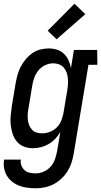

<svg xmlns="http://www.w3.org/2000/svg" viewBox="-25 -788 545 1031"><path d="M167 223Q144 223 121 220Q98 217 77.5 209Q57 201 40 187.5Q23 174 12 155.5Q1 137 -3 115Q-7 93 -3 69H87Q84 86 90 101Q96 116 107 126Q118 136 134 139.5Q150 143 167 143Q188 143 210 133.5Q232 124 247.5 106Q263 88 270.5 66Q278 44 282 22L299 -79Q288 -60 272 -43Q256 -26 236 -14.5Q216 -3 194.5 2.5Q173 8 152 8Q126 8 103 -1Q80 -10 65 -28.5Q50 -47 42.5 -70.5Q35 -94 32.5 -118.5Q30 -143 32.5 -169Q35 -195 39 -221L59 -341Q63 -363 69 -385.5Q75 -408 86 -429Q97 -450 112.5 -469Q128 -488 148 -502Q168 -516 191 -522Q214 -528 236 -528Q260 -528 281.5 -521Q303 -514 318.5 -499Q334 -484 343 -464Q352 -444 356 -422L372 -520H497L498 -440H450L371 36Q367 60 359.5 84Q352 108 338.5 130Q325 152 305.5 170.5Q286 189 263 201Q240 213 215.5 218Q191 223 167 223ZM201 -72Q222 -72 243 -80Q264 -88 280 -104Q296 -120 304 -140.5Q312 -161 316 -182L336 -302Q339 -319 340 -335.5Q341 -352 339.5 -368Q338 -384 332.5 -399Q327 -414 317 -425.5Q307 -437 292 -442.5Q277 -448 261 -448Q239 -448 217.5 -438Q196 -428 181.5 -410Q167 -392 159 -370.5Q151 -349 148 -327L128 -207Q125 -192 124 -176.5Q123 -161 124.5 -145.5Q126 -130 131.5 -116.5Q137 -103 146.5 -92Q156 -81 171 -76.5Q186 -72 201 -72ZM279 -577 231 -623 375 -768 433 -712Z"/></svg>

Font: Iosevka Curly Slab Medium
Style: Italic
Weight: 500
Italic angle: -9°
Monospace: yes
Designer: Belleve Invis
Foundry: Belleve Invis
Version: Version 22.1.2; ttfautohint (v1.8.4)